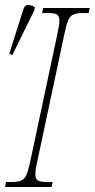

<svg xmlns="http://www.w3.org/2000/svg" viewBox="-43 -746 378 766"><path d="M-23 0 -19 -20H4Q29 -20 42.5 -26Q56 -32 63.5 -51Q71 -70 79 -108L185 -606Q189 -626 191.5 -639.5Q194 -653 194 -663Q194 -683 183.5 -688.5Q173 -694 148 -694H125L129 -714H315L311 -694H288Q263 -694 249.5 -688Q236 -682 228.5 -663.5Q221 -645 213 -606L107 -108Q98 -69 98 -51Q98 -32 108.5 -26Q119 -20 144 -20H167L163 0ZM6 -526 -6 -532 50 -708Q55 -726 69.5 -726Q84 -726 96 -717L94 -705Z"/></svg>

Font: Noto Serif ExtraCondensed Thin
Style: Italic
Weight: 100
Width: 2
Italic angle: -12°
Designer: Monotype Design Team
Foundry: Monotype Imaging Inc.
Version: Version 2.013